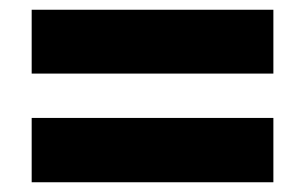

<svg xmlns="http://www.w3.org/2000/svg" viewBox="-20 -549 626 394"><path d="M45 -398V-529H541V-398ZM45 -175V-307H541V-175Z"/></svg>

Font: Noto Sans Ethiopic Black
Style: Regular
Weight: 900
Designer: Monotype Design Team
Foundry: Monotype Imaging Inc.
Version: Version 2.102; ttfautohint (v1.8.4.7-5d5b)